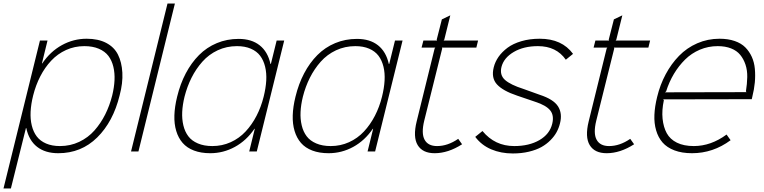

<svg xmlns="http://www.w3.org/2000/svg" viewBox="-52 -860 4338 1090"><path d="M585 -317.9Q596.2 -363.8 598.1 -404.3Q600.1 -444.8 591.6 -480.7Q583 -516.6 563.5 -542.5Q543.9 -568.4 509 -583.3Q474.1 -598.1 426.8 -598.1Q371.6 -598.1 323.2 -576.2Q274.9 -554.2 238.8 -515.6Q202.6 -477.1 176.8 -426.8Q150.9 -376.5 136.2 -317.9Q124 -269 121.8 -226.3Q119.6 -183.6 128.4 -147.5Q137.2 -111.3 156.7 -85.4Q176.3 -59.6 209.7 -45.2Q243.2 -30.8 288.1 -30.8Q347.2 -30.8 397.7 -54.7Q448.2 -78.6 484.4 -119.6Q520.5 -160.6 545.4 -210.4Q570.3 -260.3 585 -317.9ZM627 -317.9Q590.3 -168.9 499.8 -79.6Q409.2 9.8 278.8 9.8Q205.1 9.8 158.7 -26.4Q112.3 -62.5 97.2 -132.8H95.2L9.8 210H-32.2L174.8 -629.9H217.8L186 -500H188Q233.4 -567.4 299.3 -603.8Q365.2 -640.1 439.9 -640.1Q505.4 -640.1 550.8 -616.5Q596.2 -592.8 617.7 -550Q639.2 -507.3 642.6 -448Q646 -388.7 627 -317.9Z M940.9 -839.8 733.9 0H691.9L898.9 -839.8Z M1444.8 -311Q1457 -359.9 1459.5 -402.6Q1461.9 -445.3 1453.1 -481.4Q1444.3 -517.6 1424.8 -543.5Q1405.3 -569.3 1371.8 -583.7Q1338.4 -598.1 1293.5 -598.1Q1234.4 -598.1 1183.8 -574.5Q1133.3 -550.8 1096.9 -509.8Q1060.5 -468.8 1035.4 -418.7Q1010.3 -368.7 995.6 -311Q984.4 -265.1 982.4 -224.6Q980.5 -184.1 989 -148.2Q997.6 -112.3 1017.1 -86.4Q1036.6 -60.5 1071.5 -45.7Q1106.4 -30.8 1153.8 -30.8Q1209 -30.8 1257.6 -52.7Q1306.2 -74.7 1342.3 -113.5Q1378.4 -152.3 1404.3 -202.4Q1430.2 -252.4 1444.8 -311ZM1561.5 -629.9 1405.8 0H1362.8L1394.5 -128.9H1392.6Q1347.2 -62 1281.5 -26.1Q1215.8 9.8 1141.6 9.8Q1088.9 9.8 1049.1 -5.4Q1009.3 -20.5 984.9 -48.6Q960.4 -76.7 948.5 -116.5Q936.5 -156.2 938 -205.1Q939.5 -253.9 953.6 -311Q971.2 -383.8 1002.7 -443.6Q1034.2 -503.4 1077.9 -547.4Q1121.6 -591.3 1179 -615.2Q1236.3 -639.2 1302.7 -639.2Q1376 -639.2 1422.1 -602.8Q1468.3 -566.4 1483.4 -497.1H1485.8L1518.6 -629.9Z M2116.7 -311Q2128.9 -359.9 2131.3 -402.6Q2133.8 -445.3 2125 -481.4Q2116.2 -517.6 2096.7 -543.5Q2077.1 -569.3 2043.7 -583.7Q2010.3 -598.1 1965.3 -598.1Q1906.2 -598.1 1855.7 -574.5Q1805.2 -550.8 1768.8 -509.8Q1732.4 -468.8 1707.3 -418.7Q1682.1 -368.7 1667.5 -311Q1656.2 -265.1 1654.3 -224.6Q1652.3 -184.1 1660.9 -148.2Q1669.4 -112.3 1689 -86.4Q1708.5 -60.5 1743.4 -45.7Q1778.3 -30.8 1825.7 -30.8Q1880.9 -30.8 1929.4 -52.7Q1978 -74.7 2014.2 -113.5Q2050.3 -152.3 2076.2 -202.4Q2102.1 -252.4 2116.7 -311ZM2233.4 -629.9 2077.6 0H2034.7L2066.4 -128.9H2064.5Q2019 -62 1953.4 -26.1Q1887.7 9.8 1813.5 9.8Q1760.7 9.8 1720.9 -5.4Q1681.2 -20.5 1656.7 -48.6Q1632.3 -76.7 1620.4 -116.5Q1608.4 -156.2 1609.9 -205.1Q1611.3 -253.9 1625.5 -311Q1643.1 -383.8 1674.6 -443.6Q1706.1 -503.4 1749.8 -547.4Q1793.5 -591.3 1850.8 -615.2Q1908.2 -639.2 1974.6 -639.2Q2047.9 -639.2 2094 -602.8Q2140.1 -566.4 2155.3 -497.1H2157.7L2190.4 -629.9Z M2549.3 -71.8 2571.3 -41Q2492.2 9.8 2415.5 9.8Q2347.2 9.8 2319.3 -36.1Q2291.5 -82 2313.5 -170.9L2415.5 -585L2419.4 -589.8H2341.3L2351.6 -629.9H2429.2L2427.2 -634.8L2456.5 -750L2504.4 -772.9L2470.2 -634.8L2466.3 -629.9H2662.1L2652.3 -589.8H2456.5L2458.5 -585L2356.4 -174.8Q2338.9 -103 2358.4 -66.9Q2377.9 -30.8 2429.2 -30.8Q2489.7 -30.8 2549.3 -71.8Z M3127 -159.2Q3120.6 -133.3 3107.9 -109.9Q3095.2 -86.4 3073 -64Q3050.8 -41.5 3021.5 -25.1Q2992.2 -8.8 2950.4 1.2Q2908.7 11.2 2859.4 11.2Q2792 11.2 2736.8 -12.2Q2681.6 -35.6 2646 -83L2687 -116.2Q2757.3 -30.8 2867.2 -30.8Q2952.1 -30.8 3010.5 -64.7Q3068.8 -98.6 3083 -157.2Q3094.7 -204.6 3071.5 -233.4Q3048.3 -262.2 2986.3 -282.2Q2980 -284.2 2935.1 -299.6Q2890.1 -314.9 2884.3 -316.9Q2802.7 -344.2 2769.3 -380.9Q2735.8 -417.5 2751 -478Q2758.8 -509.3 2778.3 -537.4Q2797.9 -565.4 2829.3 -588.9Q2860.8 -612.3 2908 -626.2Q2955.1 -640.1 3012.2 -640.1Q3138.2 -640.1 3201.2 -554.2L3160.2 -521Q3106.4 -598.1 3002 -598.1Q2920.9 -598.1 2864.5 -564.9Q2808.1 -531.7 2794.9 -480Q2783.7 -434.1 2814.9 -406.2Q2846.2 -378.4 2919.9 -355Q2939.5 -348.6 3012.2 -321.8Q3090.3 -296.4 3116 -256.1Q3141.6 -215.8 3127 -159.2Z M3525.9 -71.8 3547.9 -41Q3468.8 9.8 3392.1 9.8Q3323.7 9.8 3295.9 -36.1Q3268.1 -82 3290 -170.9L3392.1 -585L3396 -589.8H3317.9L3328.1 -629.9H3405.8L3403.8 -634.8L3433.1 -750L3481 -772.9L3446.8 -634.8L3442.9 -629.9H3638.7L3628.9 -589.8H3433.1L3435.1 -585L3333 -174.8Q3315.4 -103 3335 -66.9Q3354.5 -30.8 3405.8 -30.8Q3466.3 -30.8 3525.9 -71.8Z M3722.7 -335.9 4186.5 -336.9 4182.6 -340.8Q4189.5 -384.3 4190.2 -422.6Q4190.9 -460.9 4180.2 -493.2Q4169.4 -525.4 4150.1 -548.8Q4130.9 -572.3 4098.4 -585.2Q4065.9 -598.1 4022.5 -598.1Q3968.8 -598.1 3921.1 -577.9Q3873.5 -557.6 3837.4 -522Q3801.3 -486.3 3773.9 -440.7Q3746.6 -395 3729.5 -340.8ZM4218.8 -310.1 4215.8 -296.9 3712.9 -295.9 3716.8 -291Q3704.6 -233.9 3709.5 -186Q3714.4 -138.2 3733.2 -103.8Q3752 -69.3 3791 -50Q3830.1 -30.8 3886.7 -30.8Q3983.9 -30.8 4072.8 -96.2L4095.7 -64Q3996.1 9.8 3876.5 9.8Q3819.3 9.8 3776.9 -6.3Q3734.4 -22.5 3709.5 -51Q3684.6 -79.6 3672.9 -119.9Q3661.1 -160.2 3663.1 -207.5Q3665 -254.9 3678.7 -310.1Q3695.3 -378.9 3727.1 -438.2Q3758.8 -497.6 3803 -543Q3847.2 -588.4 3906.5 -614.3Q3965.8 -640.1 4032.7 -640.1Q4081.5 -640.1 4118.9 -627.2Q4156.2 -614.3 4179.2 -591.1Q4202.1 -567.9 4216.1 -537.1Q4230 -506.3 4233.4 -468.8Q4236.8 -431.2 4233.2 -391.8Q4229.5 -352.5 4218.8 -310.1Z"/></svg>

Font: Sinkin Sans 200 X Light Italic
Style: Regular
Weight: 200
Italic angle: -112°
Designer: Keith Bates
Foundry: K-Type
Version: Sinkin Sans (version 1.0)  by Keith Bates   •   © 2014   www